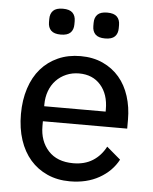

<svg xmlns="http://www.w3.org/2000/svg" viewBox="-53 -771 658 828"><g transform="rotate(5 276.0 -357.5)"><path d="M280 12Q226 12 182.5 -7.5Q139 -27 108.5 -62Q78 -97 61.5 -147Q45 -197 45 -259Q45 -320 61.5 -370.5Q78 -421 108.5 -456Q139 -491 182.5 -510.5Q226 -530 280 -530Q334 -530 376.5 -510.5Q419 -491 448 -457Q477 -423 492 -376Q507 -329 507 -275V-236H142V-215Q142 -150 180 -108.5Q218 -67 288 -67Q337 -67 372 -89Q407 -111 428 -151L488 -100Q461 -49 407 -18.5Q353 12 280 12ZM280 -455Q250 -455 224.5 -444Q199 -433 180.5 -413.5Q162 -394 152 -367Q142 -340 142 -308V-301H408V-311Q408 -376 373.5 -415.5Q339 -455 280 -455ZM186 -615Q157 -615 144 -628Q131 -641 131 -664V-678Q131 -701 144 -714Q157 -727 186 -727Q215 -727 228 -714Q241 -701 241 -678V-664Q241 -641 228 -628Q215 -615 186 -615ZM378 -615Q349 -615 336 -628Q323 -641 323 -664V-678Q323 -701 336 -714Q349 -727 378 -727Q407 -727 420 -714Q433 -701 433 -678V-664Q433 -641 420 -628Q407 -615 378 -615Z"/></g></svg>

Font: IBM Plex Sans Thai Text
Style: Regular
Weight: 450
Designer: Mike Abbink, Paul van der Laan, Pieter van Rosmalen, Ben Mitchell, Mark Frömberg
Foundry: Bold Monday
Version: Version 1.1